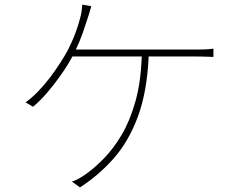

<svg xmlns="http://www.w3.org/2000/svg" viewBox="-20 -790 1040 833"><path d="M376 -763Q372 -748 367.5 -733.5Q363 -719 358 -704Q349 -676 338 -644.5Q327 -613 309 -575H823Q841 -575 864 -575.5Q887 -576 906 -579V-543Q887 -544 863.5 -544.5Q840 -545 823 -545H625Q618 -391 578 -283.5Q538 -176 473 -102.5Q408 -29 327 23L292 -2Q308 -7 326 -17.5Q344 -28 360 -40Q394 -65 433 -105Q472 -145 507.5 -204.5Q543 -264 567 -348Q591 -432 595 -545H294Q274 -507 244.5 -465Q215 -423 183 -386Q151 -349 123 -327L91 -346Q118 -365 145.5 -393.5Q173 -422 197.5 -454.5Q222 -487 241.5 -517.5Q261 -548 273 -570Q294 -611 307.5 -647.5Q321 -684 328 -713Q332 -727 334 -740.5Q336 -754 337 -770Z"/></svg>

Font: Source Han Sans SC ExtraLight
Style: Regular
Weight: 250
Designer: Ryoko NISHIZUKA 西塚涼子 (kana, bopomofo & ideographs); Paul D. Hunt (Latin, Greek & Cyrillic); Sandoll Communications 산돌커뮤니
Foundry: Adobe
Version: Version 2.004;hotconv 1.0.118;makeotfexe 2.5.65603